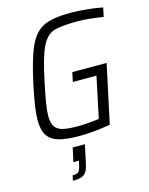

<svg xmlns="http://www.w3.org/2000/svg" viewBox="-137 -781 863 1114"><g transform="rotate(-15 294.5 -223.5)"><path d="M52 -143Q52 -177 59 -224.5Q66 -272 81 -345Q114 -500 147.5 -572Q181 -644 235.5 -670Q290 -696 396 -696Q443 -696 497.5 -690.5Q552 -685 589 -677L578 -623Q484 -638 427 -638Q324 -638 280 -623.5Q236 -609 207 -549.5Q178 -490 148 -344Q133 -272 125.5 -226.5Q118 -181 118 -151Q118 -109 132.5 -87Q147 -65 179 -57Q211 -49 269 -49Q296 -49 334 -52Q372 -55 397 -59L449 -305H307L319 -361H525L450 -10Q408 -2 357.5 3Q307 8 267 8Q188 8 142.5 -4.5Q97 -17 74.5 -49.5Q52 -82 52 -143ZM217 173 223 145H190L208 62H281L261 157Q253 197 243 215.5Q233 234 214 241.5Q195 249 159 249L166 218Q192 218 201 209.5Q210 201 217 173Z"/></g></svg>

Font: Saira Semi Condensed Light
Style: Italic
Weight: 300
Width: 4
Italic angle: -12°
Designer: Hector Gatti with collaboration of the Omnibus-Type team
Foundry: Omnibus-Type
Version: Version 1.001; ttfautohint (v1.8)